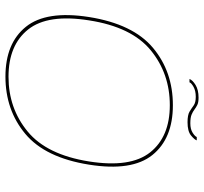

<svg xmlns="http://www.w3.org/2000/svg" viewBox="-42 -686 732 688"><g transform="rotate(90 324.0 -342.0)"><path d="M254.5 4.5Q135 4.5 76 -68.8Q17 -142 41 -295Q66 -452.5 151.2 -524Q236.5 -595.5 357 -595.5Q476.5 -595.5 535.5 -522Q594.5 -448.5 570 -295Q545 -138 459.8 -66.8Q374.5 4.5 254.5 4.5ZM255 -6.5Q368 -6.5 451.2 -75Q534.5 -143.5 558.5 -295Q582 -443.5 526 -514Q470 -584.5 357 -584.5Q243.5 -584.5 160 -516Q76.5 -447.5 53 -295Q29.5 -147.5 85.5 -77Q141.5 -6.5 255 -6.5ZM418 -648Q392 -648 380 -655.2Q368 -662.5 357.8 -670Q347.5 -677.5 327 -677.5Q305.5 -677.5 291.2 -669.5Q277 -661.5 275 -655H263Q267 -666 284.5 -676.8Q302 -687.5 330 -687.5Q347 -687.5 356 -683Q365 -678.5 372.5 -672.8Q380 -667 390.8 -662.5Q401.5 -658 422 -658Q442.5 -658 455.5 -666.2Q468.5 -674.5 471 -681H483Q480.5 -673 465.5 -660.5Q450.5 -648 418 -648Z"/></g></svg>

Font: Anybody ExtraExpanded Thin
Style: Italic
Weight: 100
Width: 8
Italic angle: -10°
Designer: Tyler Finck
Foundry: Etcetera Type Company
Version: Version 1.010; ttfautohint (v1.8.3) -l 8 -r 50 -G 200 -x 14 